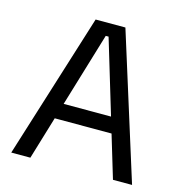

<svg xmlns="http://www.w3.org/2000/svg" viewBox="-97 -728 775 816"><g transform="rotate(15 290.0 -319.5)"><path d="M108.5 0H24.5L224.5 -639H355.5L556 0H472L296.5 -583H284ZM435.5 -188.5H144.5V-257.5H435.5Z"/></g></svg>

Font: Anek Malayalam
Style: Regular
Weight: 400
Version: Version 1.003